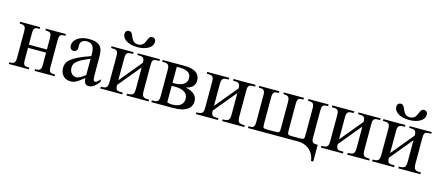

<svg xmlns="http://www.w3.org/2000/svg" viewBox="-54 -1227 4512 1967"><g transform="rotate(15 2202.5 -243.5)"><path d="M298.3 0V-17.6Q318.4 -17.6 331.1 -20.3Q343.8 -22.9 351.1 -30.3Q358.4 -37.6 361.1 -50.5Q363.8 -63.5 363.8 -83.5V-210.9H172.4V-83.5Q172.4 -61 175 -48.1Q177.7 -35.2 185.1 -28.3Q192.4 -21.5 205.1 -19.5Q217.8 -17.6 237.8 -17.6V0H24.9V-17.6Q44.9 -17.6 57.6 -20.5Q70.3 -23.4 77.6 -31Q85 -38.6 87.9 -51.3Q90.8 -64 90.8 -83.5V-362.8Q90.8 -382.8 87.9 -395.8Q85 -408.7 77.6 -416Q70.3 -423.3 57.6 -426.3Q44.9 -429.2 24.9 -429.2V-447.3H237.8V-429.2Q217.8 -429.2 205.1 -427.2Q192.4 -425.3 185.1 -418.5Q177.7 -411.6 175 -398.4Q172.4 -385.3 172.4 -362.8V-244.1H363.8V-362.8Q363.8 -383.3 361.1 -396.2Q358.4 -409.2 351.1 -416.5Q343.8 -423.8 331.1 -426.5Q318.4 -429.2 298.3 -429.2V-447.3H510.7V-429.2Q490.7 -429.2 478 -427Q465.3 -424.8 458 -417.7Q450.7 -410.6 448 -397.5Q445.3 -384.3 445.3 -362.8V-83.5Q445.3 -62 448 -48.8Q450.7 -35.6 458 -28.8Q465.3 -22 478 -19.8Q490.7 -17.6 510.7 -17.6V0Z M820.8 -267.6Q764.2 -245.6 731.2 -227.3Q698.2 -209 681.2 -192.4Q664.1 -175.8 659.4 -160.4Q654.8 -145 654.8 -128.9Q654.8 -111.3 660.2 -96.7Q665.5 -82 674.6 -71Q683.6 -60.1 696 -53.7Q708.5 -47.4 722.7 -46.9Q741.7 -45.9 765.9 -58.6Q790 -71.3 820.8 -96.2ZM980 -64.5Q924.8 8.3 873 8.3Q862.3 8.3 852.8 4.9Q843.3 1.5 836.2 -6.8Q829.1 -15.1 825 -29.1Q820.8 -43 820.8 -64.5Q791.5 -41.5 772.2 -27.1Q752.9 -12.7 738 -4.9Q723.1 2.9 709.7 5.6Q696.3 8.3 678.7 8.3Q654.8 8.3 635.3 0.2Q615.7 -7.8 601.6 -22.7Q587.4 -37.6 579.6 -58.8Q571.8 -80.1 571.8 -106Q571.8 -130.9 580.8 -153.3Q589.8 -175.8 616.7 -198.5Q643.6 -221.2 692.4 -245.1Q741.2 -269 820.8 -296.4V-314.9Q820.8 -347.2 815.7 -369.1Q810.5 -391.1 800.3 -405Q790 -418.9 774.2 -425Q758.3 -431.2 737.3 -431.2Q706.5 -431.2 689 -415.3Q671.4 -399.4 669.9 -376.5L670.9 -347.2Q671.9 -326.2 660.4 -313.7Q648.9 -301.3 630.4 -301.3Q610.8 -301.3 600.1 -313.7Q589.4 -326.2 589.4 -348.1Q589.4 -374.5 602.8 -395.3Q616.2 -416 638.9 -430.4Q661.6 -444.8 691.2 -452.4Q720.7 -460 752.9 -460Q801.3 -460 830.8 -449.2Q860.4 -438.5 876.5 -418.7Q892.6 -398.9 897.7 -370.8Q902.8 -342.8 902.8 -307.6V-155.3Q902.8 -124 903.8 -104Q904.8 -84 905.3 -77.1Q907.7 -64 912.6 -58.6Q917.5 -53.2 926.8 -53.2Q931.2 -53.2 934.8 -54.2Q938.5 -55.2 944.1 -59.3Q949.7 -63.5 958 -71.3Q966.3 -79.1 980 -92.8Z M1273.4 0V-18.6Q1296.9 -18.6 1311.5 -21.5Q1326.2 -24.4 1334.7 -32.7Q1343.3 -41 1346.2 -55.7Q1349.1 -70.3 1349.1 -93.8V-317.9L1151.9 -79.1Q1151.9 -56.2 1156 -43.7Q1160.2 -31.2 1169.4 -25.6Q1178.7 -20 1193.4 -19.3Q1208 -18.6 1228.5 -18.6V0H995.1V-18.6Q1019 -18.6 1033.7 -21.5Q1048.3 -24.4 1056.4 -32.7Q1064.5 -41 1067.1 -55.7Q1069.8 -70.3 1069.8 -93.8V-361.8Q1069.8 -384.8 1066.4 -398.2Q1063 -411.6 1054.4 -418.5Q1045.9 -425.3 1031.5 -427.2Q1017.1 -429.2 995.1 -429.2V-447.3H1228.5V-429.2Q1206.5 -429.2 1191.9 -427.2Q1177.2 -425.3 1168.2 -418.5Q1159.2 -411.6 1155.5 -398.2Q1151.9 -384.8 1151.9 -361.8V-128.9L1349.1 -367.7Q1349.1 -390.1 1345 -402.6Q1340.8 -415 1331.8 -420.9Q1322.8 -426.8 1308.3 -428Q1293.9 -429.2 1273.4 -429.2V-447.3H1507.8V-429.2Q1486.3 -429.2 1471.7 -428.2Q1457 -427.2 1447.8 -421.4Q1438.5 -415.5 1434.6 -403.1Q1430.7 -390.6 1430.7 -367.7V-93.8Q1430.7 -69.8 1433.8 -54.9Q1437 -40 1445.6 -32Q1454.1 -23.9 1469 -21.2Q1483.9 -18.6 1507.8 -18.6V0ZM1413.1 -603.5Q1413.1 -585 1402.8 -567.6Q1392.6 -550.3 1372.1 -536.9Q1351.6 -523.4 1321.3 -515.1Q1291 -506.8 1251.5 -506.8Q1211.9 -506.8 1181.6 -515.1Q1151.4 -523.4 1131.1 -536.9Q1110.8 -550.3 1100.3 -567.6Q1089.8 -585 1089.8 -603.5Q1089.8 -625.5 1101.1 -636Q1112.3 -646.5 1127.4 -646.5Q1142.1 -646.5 1150.9 -638.2Q1159.7 -629.9 1165.8 -617.7Q1171.9 -605.5 1177.7 -590.8Q1183.6 -576.2 1192.6 -564Q1201.7 -551.8 1215.3 -543.5Q1229 -535.2 1251.5 -535.2Q1273.9 -535.2 1287.8 -543.5Q1301.8 -551.8 1310.5 -564Q1319.3 -576.2 1325 -590.8Q1330.6 -605.5 1336.7 -617.7Q1342.8 -629.9 1351.1 -638.2Q1359.4 -646.5 1373.5 -646.5Q1390.6 -646.5 1401.9 -636Q1413.1 -625.5 1413.1 -603.5Z M1846.7 -333Q1846.7 -352.1 1840.6 -367.4Q1834.5 -382.8 1820.1 -393.8Q1805.7 -404.8 1782.2 -410.9Q1758.8 -417 1723.6 -417H1694.8V-248L1722.7 -247.1Q1748 -247.1 1770.8 -252.7Q1793.5 -258.3 1810.3 -269.3Q1827.1 -280.3 1836.9 -296.1Q1846.7 -312 1846.7 -333ZM1867.7 -122.1Q1867.7 -168 1831.5 -191.9Q1795.4 -215.8 1728.5 -215.8Q1722.7 -215.8 1716.8 -215.6Q1710.9 -215.3 1706.1 -215.3Q1700.7 -214.8 1694.8 -214.8V-40.5Q1704.6 -36.6 1717.3 -34.2Q1730 -31.7 1750.5 -31.7Q1809.1 -31.7 1838.4 -56.4Q1867.7 -81.1 1867.7 -122.1ZM1962.4 -122.1Q1962.4 -110.4 1959.7 -97.7Q1957 -85 1950.9 -72.8Q1944.8 -60.5 1935.3 -50Q1925.8 -39.6 1912.1 -31.7Q1898.4 -24.4 1885.7 -18.3Q1873 -12.2 1856.2 -8.3Q1839.4 -4.4 1816.2 -2.2Q1793 0 1759.3 0H1537.1V-18.6Q1559.1 -18.6 1573.7 -20.3Q1588.4 -22 1597.2 -28.8Q1606 -35.6 1609.6 -48.6Q1613.3 -61.5 1613.3 -84.5V-361.8Q1613.3 -385.3 1609.4 -398.7Q1605.5 -412.1 1596.7 -418.9Q1587.9 -425.8 1573.2 -427.5Q1558.6 -429.2 1537.1 -429.2V-447.3H1766.6Q1803.7 -447.3 1830.8 -441.9Q1857.9 -436.5 1876.2 -427.5Q1894.5 -418.5 1905.8 -406.5Q1917 -394.5 1923.1 -381.8Q1929.2 -369.1 1931.2 -356.4Q1933.1 -343.8 1933.1 -333Q1933.1 -316.4 1927.7 -301Q1922.4 -285.6 1911.1 -272.9Q1899.9 -260.3 1881.8 -250.7Q1863.8 -241.2 1838.4 -235.8Q1872.6 -229.5 1896.2 -218Q1919.9 -206.5 1934.6 -191.7Q1949.2 -176.8 1955.8 -158.9Q1962.4 -141.1 1962.4 -122.1Z M2288.1 0V-18.6Q2311.5 -18.6 2326.2 -21.5Q2340.8 -24.4 2349.4 -32.7Q2357.9 -41 2360.8 -55.7Q2363.8 -70.3 2363.8 -93.8V-317.9L2166.5 -79.1Q2166.5 -56.2 2170.7 -43.7Q2174.8 -31.2 2184.1 -25.6Q2193.4 -20 2208 -19.3Q2222.7 -18.6 2243.2 -18.6V0H2009.8V-18.6Q2033.7 -18.6 2048.3 -21.5Q2063 -24.4 2071 -32.7Q2079.1 -41 2081.8 -55.7Q2084.5 -70.3 2084.5 -93.8V-361.8Q2084.5 -384.8 2081.1 -398.2Q2077.6 -411.6 2069.1 -418.5Q2060.5 -425.3 2046.1 -427.2Q2031.7 -429.2 2009.8 -429.2V-447.3H2243.2V-429.2Q2221.2 -429.2 2206.5 -427.2Q2191.9 -425.3 2182.9 -418.5Q2173.8 -411.6 2170.2 -398.2Q2166.5 -384.8 2166.5 -361.8V-128.9L2363.8 -367.7Q2363.8 -390.1 2359.6 -402.6Q2355.5 -415 2346.4 -420.9Q2337.4 -426.8 2323 -428Q2308.6 -429.2 2288.1 -429.2V-447.3H2522.5V-429.2Q2501 -429.2 2486.3 -428.2Q2471.7 -427.2 2462.4 -421.4Q2453.1 -415.5 2449.2 -403.1Q2445.3 -390.6 2445.3 -367.7V-93.8Q2445.3 -69.8 2448.5 -54.9Q2451.7 -40 2460.2 -32Q2468.8 -23.9 2483.6 -21.2Q2498.5 -18.6 2522.5 -18.6V0Z M3272.5 158.7Q3270 130.4 3257.8 102.1Q3245.6 73.7 3222.9 51Q3200.2 28.3 3166.7 14.2Q3133.3 0 3088.9 0H2562V-18.6Q2582 -18.6 2594.7 -20.5Q2607.4 -22.5 2614.7 -29.5Q2622.1 -36.6 2625 -49.6Q2627.9 -62.5 2627.9 -84.5V-362.8Q2627.9 -383.8 2625 -396.7Q2622.1 -409.7 2614.7 -417Q2607.4 -424.3 2594.7 -426.8Q2582 -429.2 2562 -429.2V-447.3H2774.9V-429.2Q2754.9 -429.2 2742.2 -426.8Q2729.5 -424.3 2722.2 -417Q2714.8 -409.7 2712.2 -396.7Q2709.5 -383.8 2709.5 -362.8V-98.1Q2709.5 -74.7 2710.4 -62Q2711.4 -49.3 2717.3 -43.5Q2723.1 -37.6 2735.8 -36.6Q2748.5 -35.6 2772 -35.6H2825.7Q2849.1 -35.6 2862.1 -36.6Q2875 -37.6 2880.9 -43.5Q2886.7 -49.3 2887.7 -62Q2888.7 -74.7 2888.7 -98.1V-362.8Q2888.7 -382.8 2885.7 -395.8Q2882.8 -408.7 2875.5 -416Q2868.2 -423.3 2855.5 -426.3Q2842.8 -429.2 2822.8 -429.2V-447.3H3035.6V-429.2Q3015.6 -429.2 3002.9 -427.2Q2990.2 -425.3 2982.9 -418.5Q2975.6 -411.6 2972.9 -398.4Q2970.2 -385.3 2970.2 -362.8V-98.1Q2970.2 -74.7 2971.2 -62Q2972.2 -49.3 2978 -43.5Q2983.9 -37.6 2996.6 -36.6Q3009.3 -35.6 3032.7 -35.6H3086.4Q3109.9 -35.6 3122.8 -36.6Q3135.7 -37.6 3141.6 -43.5Q3147.5 -49.3 3148.4 -62Q3149.4 -74.7 3149.4 -98.1V-362.8Q3149.4 -383.3 3146.5 -396.2Q3143.6 -409.2 3136.2 -416.5Q3128.9 -423.8 3116.2 -426.5Q3103.5 -429.2 3083.5 -429.2V-447.3H3296.4V-429.2Q3276.4 -429.2 3263.7 -427Q3251 -424.8 3243.7 -417.7Q3236.3 -410.6 3233.6 -397.5Q3231 -384.3 3231 -362.8V-84.5Q3231 -62 3233.6 -49.1Q3236.3 -36.1 3243.7 -29.3Q3251 -22.5 3263.7 -20.5Q3276.4 -18.6 3296.4 -18.6V158.7Z M3614.3 0V-18.6Q3637.7 -18.6 3652.3 -21.5Q3667 -24.4 3675.5 -32.7Q3684.1 -41 3687 -55.7Q3689.9 -70.3 3689.9 -93.8V-317.9L3492.7 -79.1Q3492.7 -56.2 3496.8 -43.7Q3501 -31.2 3510.3 -25.6Q3519.5 -20 3534.2 -19.3Q3548.8 -18.6 3569.3 -18.6V0H3335.9V-18.6Q3359.9 -18.6 3374.5 -21.5Q3389.2 -24.4 3397.2 -32.7Q3405.3 -41 3408 -55.7Q3410.6 -70.3 3410.6 -93.8V-361.8Q3410.6 -384.8 3407.2 -398.2Q3403.8 -411.6 3395.3 -418.5Q3386.7 -425.3 3372.3 -427.2Q3357.9 -429.2 3335.9 -429.2V-447.3H3569.3V-429.2Q3547.4 -429.2 3532.7 -427.2Q3518.1 -425.3 3509 -418.5Q3500 -411.6 3496.3 -398.2Q3492.7 -384.8 3492.7 -361.8V-128.9L3689.9 -367.7Q3689.9 -390.1 3685.8 -402.6Q3681.6 -415 3672.6 -420.9Q3663.6 -426.8 3649.2 -428Q3634.8 -429.2 3614.3 -429.2V-447.3H3848.6V-429.2Q3827.1 -429.2 3812.5 -428.2Q3797.9 -427.2 3788.6 -421.4Q3779.3 -415.5 3775.4 -403.1Q3771.5 -390.6 3771.5 -367.7V-93.8Q3771.5 -69.8 3774.7 -54.9Q3777.8 -40 3786.4 -32Q3794.9 -23.9 3809.8 -21.2Q3824.7 -18.6 3848.6 -18.6V0Z M4156.2 0V-18.6Q4179.7 -18.6 4194.3 -21.5Q4209 -24.4 4217.5 -32.7Q4226.1 -41 4229 -55.7Q4231.9 -70.3 4231.9 -93.8V-317.9L4034.7 -79.1Q4034.7 -56.2 4038.8 -43.7Q4043 -31.2 4052.2 -25.6Q4061.5 -20 4076.2 -19.3Q4090.8 -18.6 4111.3 -18.6V0H3877.9V-18.6Q3901.9 -18.6 3916.5 -21.5Q3931.2 -24.4 3939.2 -32.7Q3947.3 -41 3950 -55.7Q3952.6 -70.3 3952.6 -93.8V-361.8Q3952.6 -384.8 3949.2 -398.2Q3945.8 -411.6 3937.3 -418.5Q3928.7 -425.3 3914.3 -427.2Q3899.9 -429.2 3877.9 -429.2V-447.3H4111.3V-429.2Q4089.4 -429.2 4074.7 -427.2Q4060.1 -425.3 4051 -418.5Q4042 -411.6 4038.3 -398.2Q4034.7 -384.8 4034.7 -361.8V-128.9L4231.9 -367.7Q4231.9 -390.1 4227.8 -402.6Q4223.6 -415 4214.6 -420.9Q4205.6 -426.8 4191.2 -428Q4176.8 -429.2 4156.2 -429.2V-447.3H4390.6V-429.2Q4369.1 -429.2 4354.5 -428.2Q4339.8 -427.2 4330.6 -421.4Q4321.3 -415.5 4317.4 -403.1Q4313.5 -390.6 4313.5 -367.7V-93.8Q4313.5 -69.8 4316.7 -54.9Q4319.8 -40 4328.4 -32Q4336.9 -23.9 4351.8 -21.2Q4366.7 -18.6 4390.6 -18.6V0ZM4295.9 -603.5Q4295.9 -585 4285.6 -567.6Q4275.4 -550.3 4254.9 -536.9Q4234.4 -523.4 4204.1 -515.1Q4173.8 -506.8 4134.3 -506.8Q4094.7 -506.8 4064.5 -515.1Q4034.2 -523.4 4013.9 -536.9Q3993.7 -550.3 3983.2 -567.6Q3972.7 -585 3972.7 -603.5Q3972.7 -625.5 3983.9 -636Q3995.1 -646.5 4010.3 -646.5Q4024.9 -646.5 4033.7 -638.2Q4042.5 -629.9 4048.6 -617.7Q4054.7 -605.5 4060.5 -590.8Q4066.4 -576.2 4075.4 -564Q4084.5 -551.8 4098.1 -543.5Q4111.8 -535.2 4134.3 -535.2Q4156.7 -535.2 4170.7 -543.5Q4184.6 -551.8 4193.4 -564Q4202.1 -576.2 4207.8 -590.8Q4213.4 -605.5 4219.5 -617.7Q4225.6 -629.9 4233.9 -638.2Q4242.2 -646.5 4256.3 -646.5Q4273.4 -646.5 4284.7 -636Q4295.9 -625.5 4295.9 -603.5Z"/></g></svg>

Font: Doulos SIL CyrE
Style: Regular
Weight: 400
Designer: Walt Agee, Victor Gaultney, Peter Martin, Debbi Hosken, Becca Hirsbrunner
Foundry: SIL International
Version: Version 5.000